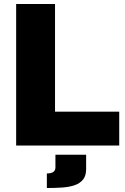

<svg xmlns="http://www.w3.org/2000/svg" viewBox="-20 -730 628 963"><path d="M61 0V-710H256V-170H578V0ZM215 140Q258 140 258 110V46H412V118Q412 151 397 170Q382 189 355.5 198.5Q329 208 293 210.5Q257 213 215 213Z"/></svg>

Font: Raleway
Style: Heavy
Weight: 900
Designer: Matt McInerney, Pablo Impallari, Rodrigo Fuenzalida
Foundry: Matt McInerney, Pablo Impallari, Rodrigo Fuenzalida
Version: Version 2.001; ttfautohint (v0.8) -G 200 -r 50